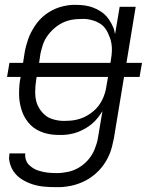

<svg xmlns="http://www.w3.org/2000/svg" viewBox="-20 -548 640 791"><path d="M212 223Q198 223 184.5 222.5Q171 222 157.5 220.5Q144 219 131 216Q118 213 106 208.5Q94 204 82.5 198Q71 192 61 184.5Q51 177 43 167.5Q35 158 29 146.5Q23 135 19.5 120Q16 105 18 96L19 84H84Q83 93 84.5 101.5Q86 110 89.5 117.5Q93 125 98.5 130.5Q104 136 111 141Q118 146 125 149.5Q132 153 140.5 155.5Q149 158 157.5 160Q166 162 174.5 163Q183 164 193 164.5Q203 165 209 165H216Q227 165 239 163.5Q251 162 262.5 159.5Q274 157 285 152.5Q296 148 306.5 141.5Q317 135 326.5 127Q336 119 344 109.5Q352 100 358.5 89.5Q365 79 369.5 68Q374 57 378 44Q382 31 383 23L402 -90Q393 -76 382.5 -62.5Q372 -49 359 -38Q346 -27 331 -18.5Q316 -10 300.5 -4Q285 2 266.5 5Q248 8 238 8H225Q208 8 192 6Q176 4 160.5 -1Q145 -6 131 -14Q117 -22 106.5 -32.5Q96 -43 87 -56.5Q78 -70 72.5 -84.5Q67 -99 63.5 -115Q60 -131 59 -147Q58 -163 59 -182.5Q60 -202 62 -214L65 -231H9L19 -289H75L81 -328Q83 -342 87 -357Q91 -372 96 -386.5Q101 -401 108 -414.5Q115 -428 123.5 -441Q132 -454 143 -466Q154 -478 166.5 -487.5Q179 -497 193 -504.5Q207 -512 221.5 -517Q236 -522 253.5 -525Q271 -528 281 -528H293Q312 -528 329.5 -525.5Q347 -523 363 -517Q379 -511 393.5 -502Q408 -493 419 -480.5Q430 -468 439.5 -450Q449 -432 451 -421L454 -407L473 -520H539L501 -289H565L555 -231H491L449 23Q446 38 442 54Q438 70 432 85Q426 100 417.5 114.5Q409 129 398.5 142Q388 155 375 166.5Q362 178 348 187Q334 196 319 202.5Q304 209 288.5 213.5Q273 218 254.5 220.5Q236 223 226 223ZM141 -289H435L436 -295Q438 -307 439.5 -319.5Q441 -332 441 -344.5Q441 -357 439 -369Q437 -381 433 -392Q429 -403 424 -413.5Q419 -424 412 -433Q405 -442 395.5 -448.5Q386 -455 375.5 -459.5Q365 -464 351 -467Q337 -470 329 -470H318Q307 -470 294.5 -469Q282 -468 270.5 -465.5Q259 -463 247.5 -458.5Q236 -454 225.5 -447.5Q215 -441 205.5 -433Q196 -425 187.5 -415.5Q179 -406 172 -395.5Q165 -385 160.5 -374Q156 -363 152.5 -350Q149 -337 147 -329ZM238 -50H248Q259 -50 270.5 -51Q282 -52 293.5 -54.5Q305 -57 316 -61Q327 -65 337.5 -71Q348 -77 358 -84.5Q368 -92 376.5 -101Q385 -110 391.5 -120Q398 -130 403 -140.5Q408 -151 412 -164Q416 -177 417 -185L425 -231H131L129 -218Q127 -206 126 -194Q125 -182 125 -169.5Q125 -157 126.5 -145.5Q128 -134 131.5 -123.5Q135 -113 141 -103Q147 -93 154.5 -84.5Q162 -76 171 -69.5Q180 -63 191 -59Q202 -55 215.5 -52.5Q229 -50 238 -50Z"/></svg>

Font: Iosevka Aile Light Oblique
Style: Regular
Weight: 300
Italic angle: -9°
Designer: Belleve Invis
Foundry: Belleve Invis
Version: Version 31.1.0; ttfautohint (v1.8.4)